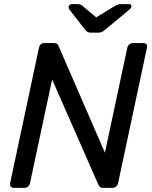

<svg xmlns="http://www.w3.org/2000/svg" viewBox="-20 -908 737 928"><path d="M29 -23 168 -676Q173 -700 195 -700H241Q252 -700 257 -695Q262 -690 263 -686L487 -170L595 -676Q597 -687 605 -693.5Q613 -700 623 -700H672Q695 -700 690 -676L551 -24Q549 -14 542 -7Q535 0 524 0H478Q467 0 462.5 -5Q458 -10 456 -14L232 -524L125 -23Q123 -13 115.5 -6.5Q108 0 97 0H47Q37 0 32 -6.5Q27 -13 29 -23ZM312 -876Q314 -888 328 -888H356Q368 -888 377 -881L445 -824L538 -881Q544 -884 549.5 -886Q555 -888 561 -888H604Q617 -888 615 -876Q615 -870 606 -862L489 -765Q477 -755 469.5 -752.5Q462 -750 453 -750H421Q413 -750 406 -752.5Q399 -755 391 -765L316 -861Q310 -868 312 -876Z"/></svg>

Font: SVN-Rubik
Style: Italic
Weight: 400
Italic angle: -12°
Designer: Hubert and Fischer
Foundry: Hubert & Fischer
Version: Version 2.101; ttfautohint (v1.8.3)